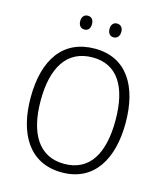

<svg xmlns="http://www.w3.org/2000/svg" viewBox="-130 -1045 942 1101"><g transform="rotate(15 340.5 -494.5)"><path d="M219 -907C219 -882 233 -866 254 -866C276 -866 289 -881 289 -907C289 -933 276 -948 254 -948C233 -948 219 -933 219 -907ZM393 -908C393 -882 406 -866 427 -866C449 -866 463 -882 463 -908C463 -933 449 -948 427 -948C407 -948 393 -933 393 -908ZM622 -409C622 -629 530 -776 343 -776C155 -776 58 -637 58 -410C58 -200 145 -41 341 -41C534 -41 622 -198 622 -409ZM118 -409C118 -603 190 -724 343 -724C489 -724 562 -610 562 -409C562 -211 492 -92 341 -92C191 -92 118 -214 118 -409Z"/></g></svg>

Font: Noto Sans Tamil UI SemiCondensed Light
Style: Regular
Weight: 300
Width: 4
Designer: Jelle Bosma - Monotype Design Team
Foundry: Monotype Imaging Inc.
Version: Version 2.004